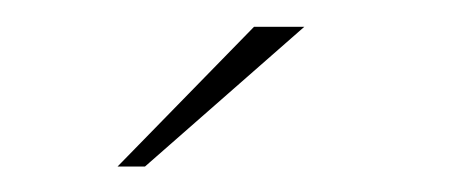

<svg xmlns="http://www.w3.org/2000/svg" viewBox="-20 -758 344 147"><path d="M70 -630.5 174.5 -737.5H213L91 -630.5Z"/></svg>

Font: Epilogue Thin
Style: Regular
Weight: 250
Designer: Tyler Finck
Foundry: Etcetera Type Co
Version: Version 2.111